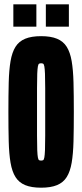

<svg xmlns="http://www.w3.org/2000/svg" viewBox="-20 -864 382 892"><path d="M171 8Q126 8 97 -4Q68 -16 52 -41.5Q36 -67 29 -108Q22 -149 20.5 -207.5Q19 -266 19 -344Q19 -422 20.5 -480.5Q22 -539 29 -580Q36 -621 52 -646.5Q68 -672 97 -684Q126 -696 171 -696Q216 -696 245 -684Q274 -672 290 -646.5Q306 -621 313 -580Q320 -539 321.5 -480.5Q323 -422 323 -344Q323 -266 321.5 -207.5Q320 -149 313 -108Q306 -67 290 -41.5Q274 -16 245 -4Q216 8 171 8ZM171 -118Q177 -118 180.5 -120Q184 -122 186 -132.5Q188 -143 189 -167Q190 -191 190 -234Q190 -277 190 -344Q190 -411 190 -454Q190 -497 189 -521Q188 -545 186 -555.5Q184 -566 180.5 -568Q177 -570 171 -570Q165 -570 161.5 -568Q158 -566 156 -555.5Q154 -545 153 -521Q152 -497 152 -454.5Q152 -412 152 -344Q152 -277 152 -234Q152 -191 153 -167Q154 -143 156 -132.5Q158 -122 161.5 -120Q165 -118 171 -118ZM42 -740V-844H149V-740ZM193 -740V-844H300V-740Z"/></svg>

Font: Saira UltraCondensed Black
Style: Regular
Weight: 900
Width: 1
Designer: Hector Gatti with collaboration of the Omnibus-Type team
Foundry: Omnibus-Type
Version: Version 1.101